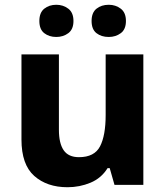

<svg xmlns="http://www.w3.org/2000/svg" viewBox="-20 -775 693 805"><path d="M581 -547V0H460L440 -70H431Q405 -28 359.5 -9Q314 10 263 10Q177 10 123.5 -37.5Q70 -85 70 -190V-547H227V-231Q227 -174 247 -145Q267 -116 311 -116Q376 -116 399.5 -161.5Q423 -207 423 -293V-547ZM145 -687Q145 -722 165.5 -738.5Q186 -755 216 -755Q245 -755 266.5 -738.5Q288 -722 288 -687Q288 -652 266.5 -636Q245 -620 216 -620Q186 -620 165.5 -636Q145 -652 145 -687ZM364 -687Q364 -722 384.5 -738.5Q405 -755 436 -755Q465 -755 486.5 -738.5Q508 -722 508 -687Q508 -652 486.5 -636Q465 -620 436 -620Q405 -620 384.5 -636Q364 -652 364 -687Z"/></svg>

Font: Noto Sans Oriya
Style: Bold
Weight: 700
Designer: Amélie Bonet and Sol Matas
Foundry: Google LLC
Version: Version 2.006; ttfautohint (v1.8.4.7-5d5b)